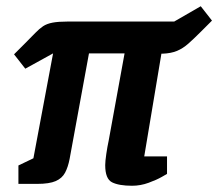

<svg xmlns="http://www.w3.org/2000/svg" viewBox="-20 -589 699 615"><path d="M403 6Q361 6 339 -5Q317 -16 317 -60Q317 -72 320.5 -96Q324 -120 328 -138L379 -418H265L203 -80Q198 -54 188.5 -36Q179 -18 158.5 -9Q138 0 99 0H39V-59L87 -82L150 -418L61 -369L25 -415L61 -451Q80 -470 93 -483.5Q106 -497 118 -505Q130 -513 148.5 -516.5Q167 -520 197 -520H538L623 -569L659 -523L623 -487Q600 -464 583 -449Q566 -434 547 -426Q528 -418 500 -417H497L442 -88H515V-32Q515 -32 498.5 -22.5Q482 -13 456 -3.5Q430 6 403 6Z"/></svg>

Font: Faustina VF Beta
Style: Italic
Weight: 400
Italic angle: -8°
Designer: Alfonso Garcia
Foundry: Omnibus-Type
Version: Version 1.006